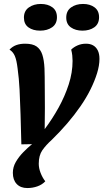

<svg xmlns="http://www.w3.org/2000/svg" viewBox="-20 -751 523 971"><path d="M118 200Q84 200 64.5 179.5Q45 159 45 123Q45 94 60 68Q75 42 97.5 19Q120 -4 142 -22L88 -21Q86 -103 84 -171Q82 -239 79 -297Q76 -355 69 -405Q64 -447 55 -468Q46 -489 28 -500Q43 -516 62.5 -523Q82 -530 107 -530Q145 -530 165 -516Q185 -502 194 -474.5Q203 -447 205 -405Q206 -390 206 -362.5Q206 -335 206.5 -296Q207 -257 207 -204L206 -98Q245 -150 276.5 -207Q308 -264 327.5 -324Q347 -384 347 -443Q347 -456 345.5 -470.5Q344 -485 340 -500Q353 -513 372.5 -521.5Q392 -530 415 -530Q436 -530 451 -521.5Q466 -513 474.5 -496Q483 -479 483 -453Q483 -420 471 -381Q459 -342 438 -299.5Q417 -257 387 -213.5Q357 -170 320.5 -127.5Q284 -85 243 -45Q212 -17 194 9Q176 35 176 77Q176 100 185.5 124Q195 148 209 166Q193 183 169 191.5Q145 200 118 200ZM183 -596Q147 -596 124 -612.5Q101 -629 101 -662Q101 -696 126 -713.5Q151 -731 186 -731Q222 -731 245 -714Q268 -697 268 -664Q268 -630 243.5 -613Q219 -596 183 -596ZM397 -596Q362 -596 338.5 -612.5Q315 -629 315 -662Q315 -696 339.5 -713.5Q364 -731 400 -731Q435 -731 458 -714Q481 -697 481 -664Q481 -630 457 -613Q433 -596 397 -596Z"/></svg>

Font: Sansita Swashed Light Medium
Style: Regular
Weight: 500
Version: Version 1.003